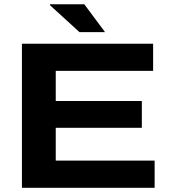

<svg xmlns="http://www.w3.org/2000/svg" viewBox="-20 -896 814 916"><path d="M84.6 0V-687.4H710.5V-557.8H246V-414.1H656.7V-286.2H246V-129.7H717.7V0ZM481.2 -742.6H359.3L218 -871.6L219 -875.8H382.1Z"/></svg>

Font: Archivo SemiBold SemiExpanded
Style: Regular
Weight: 600
Width: 6
Version: Version 2.001